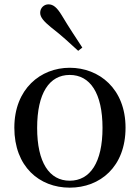

<svg xmlns="http://www.w3.org/2000/svg" viewBox="-20 -849 644 884"><path d="M301 15C441 15 558 -81 558 -261C558 -441 436 -537 301 -537C167 -537 46 -440 46 -261C46 -82 161 15 301 15ZM301 -17C207 -17 151 -101 151 -260C151 -420 207 -504 301 -504C395 -504 452 -420 452 -260C452 -101 395 -17 301 -17ZM359 -630C329 -676 298 -722 264 -779C242 -815 225 -829 203 -829C184 -829 165 -814 165 -790C165 -770 181 -751 214 -724C262 -687 301 -651 340 -615Z"/></svg>

Font: Noto Serif HK Medium
Style: Regular
Weight: 500
Designer: Ryoko NISHIZUKA 西塚涼子 (kana & ideographs); Frank Grießhammer (Latin, Greek & Cyrillic); Wenlong ZHANG 张文龙 (bopomofo); San
Foundry: Adobe
Version: Version 2.001;hotconv 1.1.0;makeotfexe 2.6.0